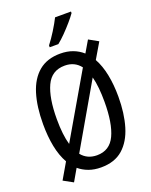

<svg xmlns="http://www.w3.org/2000/svg" viewBox="-177 -1036 917 1168"><g transform="rotate(-20 281.5 -452.5)"><path d="M94 39 32 5 92 -98Q64 -147 51 -213Q38 -279 38 -358Q38 -471 63.5 -553.5Q89 -636 143 -681Q197 -726 282 -726Q327 -726 363 -712.5Q399 -699 427 -674L471 -749L532 -715L473 -615Q500 -566 513 -501Q526 -436 526 -359Q526 -251 501 -167.5Q476 -84 422.5 -37Q369 10 281 10Q237 10 201.5 -3Q166 -16 139 -39ZM127 -358Q127 -256 146 -191L384 -600Q347 -648 283 -648Q198 -648 162.5 -571.5Q127 -495 127 -358ZM283 -68Q365 -68 400.5 -143.5Q436 -219 436 -358Q436 -406 432 -447.5Q428 -489 419 -522L183 -114Q220 -68 283 -68ZM236 -796Q261 -828 286.5 -869Q312 -910 329 -944H432V-934Q419 -915 394.5 -886.5Q370 -858 342.5 -830Q315 -802 292 -784H236Z"/></g></svg>

Font: Noto Sans Mono SemiCondensed
Style: Regular
Weight: 400
Width: 4
Designer: Monotype Design Team
Foundry: Monotype Imaging Inc.
Version: Version 2.014